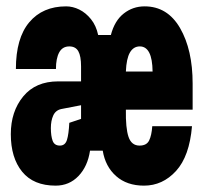

<svg xmlns="http://www.w3.org/2000/svg" viewBox="-20 -572 640 604"><path d="M14 -150Q14 -221.2 53 -268.6Q92 -316 163 -316H235V-363Q235 -395.6 226.4 -410.8Q217.8 -426 198 -426Q176.4 -426 166.2 -407.1Q156 -388.2 156 -355H30Q30 -452 72.1 -502Q114.2 -552 188 -552Q209 -552 229.5 -541.9Q250 -531.8 266.2 -511.7Q282.4 -491.6 288.8 -462H328.8Q340.6 -507 369.3 -529.5Q398 -552 434.8 -552Q507 -552 546.5 -483.6Q586 -415.2 586 -309V-227H376Q375 -169 384.3 -141.5Q393.6 -114 419 -114Q441.2 -114 449.1 -130Q457 -146 459 -175H584Q576 -80.4 533.8 -34.2Q491.6 12 433 12Q379.2 12 345.3 -18Q311.4 -48 303.2 -98H263.2Q255.8 -48.4 226.8 -18.2Q197.8 12 155 12Q85.4 12 49.7 -31.8Q14 -75.6 14 -150ZM198 -185.6 235 -198V-241L172.8 -229Q155 -225.2 147.5 -208.7Q140 -192.2 140 -169.2Q140 -144.2 145.6 -129.1Q151.2 -114 168.4 -114Q185 -114 190.6 -131.8Q196.2 -149.6 198 -185.6ZM419.8 -426Q399.8 -426 388.7 -406.8Q377.6 -387.6 376 -347H460Q459.6 -386.4 449.5 -406.2Q439.4 -426 419.8 -426Z"/></svg>

Font: Fliege Mono Thin
Style: Regular
Weight: 100
Version: Version 0.020;Glyphs 3.3 (3306)